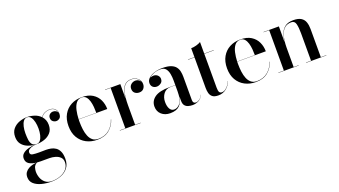

<svg xmlns="http://www.w3.org/2000/svg" viewBox="-67 -1179 3580 2029"><g transform="rotate(-20 1723.0 -165.0)"><path d="M50 -70Q50 -103 73.6 -123.4Q97.1 -143.9 133.1 -154.2Q169.1 -164.5 206.4 -166.9Q166.2 -170.5 128.8 -186.5Q91.2 -202.5 67.1 -233.9Q43 -265.4 43 -315Q43 -370 72.1 -404.2Q101.2 -438.4 144.9 -454.2Q188.5 -470 232 -470Q272.1 -470 313.1 -456.6Q354.1 -443.2 382.4 -414.2Q403.5 -442.6 430.8 -453.8Q458 -465 480.8 -465Q523.5 -465 545.1 -441.4Q566.6 -417.8 566.6 -389.2Q566.6 -352.5 548.8 -338.2Q531 -324 510.8 -324Q490.5 -324 473.1 -337.8Q455.6 -351.5 455.6 -379.2Q455.6 -401.8 471.6 -416.4Q487.6 -431 511 -431Q528.9 -431 544 -421.7Q559.1 -412.4 562.6 -398.2Q560.2 -421.8 540.2 -441.9Q520.2 -462 480.8 -462Q457.4 -462 431.1 -450.7Q404.9 -439.4 384.4 -412.1Q401.1 -394.1 411.1 -370Q421 -345.9 421 -315Q421 -260.2 392.1 -227.6Q363.1 -194.9 319.8 -180.4Q276.4 -165.9 233 -165.8Q211.5 -165.8 186.6 -160.2Q161.6 -154.8 143.8 -142.3Q126 -129.9 126 -109.2Q126 -83.6 154.9 -79.3Q183.8 -75 225 -75Q251.2 -75 266.1 -75.5Q281 -76 302 -76Q330.1 -76 358.6 -70.2Q387 -64.4 410.6 -48Q434.2 -31.6 448.6 -0.3Q463 31 463 82Q463 142.5 433 181.9Q403 221.4 353 240.7Q303 260 243 260Q185.5 260 134.1 246.6Q82.6 233.2 50.3 204.4Q18 175.5 18 129Q18 96.9 33.4 75.4Q48.9 54 72.2 41.3Q95.5 28.6 119.8 23Q144.1 17.4 161.9 16.8Q112.5 11.5 81.2 -8.4Q50 -28.4 50 -70ZM158 -315Q158 -276 162.1 -242.4Q166.2 -208.9 181.9 -188.3Q197.5 -167.8 232 -167.8Q257.5 -167.8 273.9 -188.3Q290.2 -208.9 298.1 -242.4Q306 -276 306 -315Q306 -354 298.1 -388.8Q290.2 -423.5 273.9 -445.2Q257.5 -467 232 -467Q206.5 -467 190.1 -445.2Q173.8 -423.5 165.9 -388.8Q158 -354 158 -315ZM123 106Q123 142 136.2 176.5Q149.5 211 178.1 233.5Q206.6 256 252.6 256Q302 256 346.4 239.5Q390.9 223 418.8 191.2Q446.8 159.4 446.8 113.8Q446.8 79 425.4 58.2Q404 37.5 371.8 28.2Q339.5 19 307 19H209Q186.9 19 167.8 17.2Q137.9 34.4 130.4 59.8Q123 85.2 123 106Z M1060 -143Q1040.5 -77.8 988.5 -33.9Q936.5 10 850.2 10Q782.8 10 728.8 -18.3Q674.9 -46.6 643.4 -100.3Q612 -154 612 -230Q612 -306 642.6 -359.7Q673.1 -413.4 726.2 -441.7Q779.2 -470 846.8 -470Q921.2 -470 968.1 -440.2Q1015 -410.4 1037 -362.4Q1059 -314.5 1059 -260H737.4Q737 -247.2 737 -234Q737 -189 742.5 -146.4Q748 -103.9 761.9 -69.8Q775.8 -35.8 800.6 -15.7Q825.4 4.4 864 4.4Q939.2 4.4 988.8 -38.1Q1038.2 -80.5 1057 -143ZM846.8 -467Q806.8 -467 783.6 -437.6Q760.4 -408.1 749.9 -361.2Q739.4 -314.4 737.5 -262H936.2Q936.5 -292.8 933.5 -328.2Q930.5 -363.6 921.4 -395.2Q912.2 -426.9 894.3 -446.9Q876.4 -467 846.8 -467Z M1106 -3H1168.6V-457H1106V-460H1278.6V-297.9Q1282.5 -344.5 1294.9 -383.7Q1307.2 -422.9 1333.6 -446.4Q1360 -470 1405.6 -470Q1443.1 -470 1474.4 -445.1Q1505.6 -420.2 1505.6 -379Q1505.6 -350 1488.3 -329Q1471 -308 1438 -308Q1408.8 -308 1388.9 -324.7Q1369 -341.4 1369 -373Q1369 -398.4 1383.9 -415.2Q1398.9 -432 1420.6 -437.8Q1442.4 -443.5 1463.8 -435.8Q1485.2 -428 1498.2 -404.2Q1487.8 -435.6 1460.6 -451.3Q1433.4 -467 1405.6 -467Q1363 -467 1337.6 -445.4Q1312.1 -423.9 1299.4 -388.1Q1286.8 -352.4 1282.7 -309.2Q1278.6 -266.1 1278.6 -223V-3H1341V0H1106Z M1755 -252H1821V-305Q1821 -340.5 1814.7 -376.8Q1808.4 -413.1 1789 -437.6Q1769.6 -462 1730.6 -462Q1685.1 -462 1650.2 -447.1Q1615.2 -432.2 1599.8 -415.8Q1630.6 -428.1 1653.6 -422.6Q1676.5 -417 1689.2 -401Q1702 -385 1702 -366Q1702 -334.5 1679.1 -318.8Q1656.2 -303 1633 -303Q1606 -303 1588.5 -319.2Q1571 -335.5 1571 -364Q1571 -395.4 1596.7 -418.8Q1622.4 -442.1 1663.9 -455.1Q1705.5 -468 1753 -468Q1811.5 -468 1846.9 -454.7Q1882.4 -441.4 1900.5 -418.4Q1918.6 -395.4 1924.8 -366.1Q1931 -336.9 1931 -305V-42.8Q1931 -4 1967 -4Q1980 -4 2002.2 -17.8Q2024.5 -31.5 2039 -63H2041Q2023.8 -25.5 1991.8 -7.8Q1959.8 10 1923 10Q1896.5 10 1873.2 3.1Q1849.9 -3.8 1835.4 -22.1Q1821 -40.5 1821 -75V-128.5Q1812.5 -60.8 1777.1 -25.4Q1741.6 10 1671 10Q1611.8 10 1573.9 -23.8Q1536 -57.5 1536 -113Q1536 -176 1589.2 -214Q1642.5 -252 1755 -252ZM1722.8 -12.8Q1762 -12.8 1791.5 -50.2Q1821 -87.8 1821 -181V-250H1769Q1716.5 -250 1687.2 -211.4Q1658 -172.8 1658 -120.2Q1658 -71.5 1675 -42.1Q1692 -12.8 1722.8 -12.8Z M2359 -102Q2341 -54 2302.9 -23.5Q2264.8 7 2213 7Q2169 7 2147.4 -10.3Q2125.9 -27.6 2118.9 -55.1Q2112 -82.5 2112 -113V-457H2039V-460H2112V-560Q2139 -560 2170.8 -568.6Q2202.5 -577.2 2222 -590V-460H2329V-457H2222V-77.4Q2222 -39.9 2230.9 -25.8Q2239.8 -11.6 2260 -11.6Q2287 -11.6 2314.2 -37.6Q2341.5 -63.5 2357 -102Z M2843 -143Q2823.5 -77.8 2771.5 -33.9Q2719.5 10 2633.2 10Q2565.8 10 2511.8 -18.3Q2457.9 -46.6 2426.4 -100.3Q2395 -154 2395 -230Q2395 -306 2425.6 -359.7Q2456.1 -413.4 2509.2 -441.7Q2562.2 -470 2629.8 -470Q2704.2 -470 2751.1 -440.2Q2798 -410.4 2820 -362.4Q2842 -314.5 2842 -260H2520.4Q2520 -247.2 2520 -234Q2520 -189 2525.5 -146.4Q2531 -103.9 2544.9 -69.8Q2558.8 -35.8 2583.6 -15.7Q2608.4 4.4 2647 4.4Q2722.2 4.4 2771.8 -38.1Q2821.2 -80.5 2840 -143ZM2629.8 -467Q2589.8 -467 2566.6 -437.6Q2543.4 -408.1 2532.9 -361.2Q2522.4 -314.4 2520.5 -262H2719.2Q2719.5 -292.8 2716.5 -328.2Q2713.5 -363.6 2704.4 -395.2Q2695.2 -426.9 2677.3 -446.9Q2659.4 -467 2629.8 -467Z M2889 -3H2951.6V-457H2889V-460H3061.6V-283.9Q3065.8 -328.1 3080.7 -371Q3095.6 -413.9 3129.7 -441.9Q3163.8 -470 3225 -470Q3282.5 -470 3313.2 -450.4Q3343.9 -430.8 3355.4 -396.6Q3367 -362.5 3367 -319V-3H3428.6V0H3200V-3H3257V-312Q3257 -375 3247.2 -415.6Q3237.5 -456.2 3199.8 -456.2Q3153.4 -456.2 3125.8 -433Q3098.1 -409.8 3084.3 -373.5Q3070.5 -337.2 3066.1 -297.1Q3061.6 -256.9 3061.6 -223V-3H3117.6V0H2889Z"/></g></svg>

Font: Bodoni* 72 Medium
Style: Regular
Weight: 500
Version: Version 1.002; ttfautohint (v0.97) -l 8 -r 50 -G 200 -x 14 -